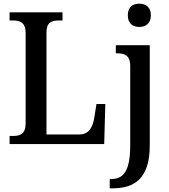

<svg xmlns="http://www.w3.org/2000/svg" viewBox="-20 -781 919 1041"><path d="M735 -635C769 -635 798 -653 798 -698C798 -744 769 -761 735 -761C701 -761 673 -744 673 -698C673 -653 701 -635 735 -635ZM32 0H545L551 -217H503L491 -142C483 -92 462 -52 411 -52H232V-605C232 -659 259 -670 300 -670H319V-714H32V-670H51C89 -670 119 -659 119 -601V-112C119 -55 89 -44 53 -44H32ZM575 240H591C709 240 792 187 792 8V-536H608V-492H613C653 -492 686 -483 686 -424V7C686 147 649 190 582 190H575Z"/></svg>

Font: Noto Serif SemiCondensed Medium
Style: Regular
Weight: 500
Width: 4
Designer: Monotype Design Team
Foundry: Monotype Imaging Inc.
Version: Version 2.014